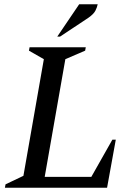

<svg xmlns="http://www.w3.org/2000/svg" viewBox="-20 -882 633 902"><path d="M3 0 6 -16 90 -56 186 -604 116 -644 119 -660H383L380 -644L287 -604L190 -51H409L508 -226H524L483 0ZM249 -710 352 -862H439Q436 -847 428 -831.5Q420 -816 396 -799L262 -710Z"/></svg>

Font: Spectral SC Medium
Style: Italic
Weight: 500
Italic angle: -10°
Designer: Jean-Baptiste Levee
Foundry: Production Type
Version: Version 2.001